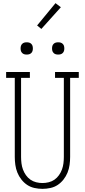

<svg xmlns="http://www.w3.org/2000/svg" viewBox="-20 -1193 540 1221"><path d="M250 8Q225 8 199.5 2.5Q174 -3 153 -17Q132 -31 116 -51.5Q100 -72 90.5 -95.5Q81 -119 77.5 -144.5Q74 -170 74 -195V-698H19V-735H170V-698H114V-195Q114 -175 116.5 -154.5Q119 -134 126 -115Q133 -96 145 -79Q157 -62 173.5 -50.5Q190 -39 210 -34Q230 -29 250 -29Q270 -29 290 -34Q310 -39 326.5 -50.5Q343 -62 355 -79Q367 -96 374 -115Q381 -134 383.5 -154.5Q386 -175 386 -195V-698H330V-735H481V-698H426V-195Q426 -170 422.5 -144.5Q419 -119 409.5 -95.5Q400 -72 384 -51.5Q368 -31 347 -17Q326 -3 300.5 2.5Q275 8 250 8ZM350 -846Q342 -846 334.5 -848Q327 -850 321 -856Q315 -862 313 -869.5Q311 -877 311 -885Q311 -893 313 -900.5Q315 -908 321 -914Q327 -920 334.5 -922Q342 -924 350 -924Q358 -924 365.5 -922Q373 -920 379 -914Q385 -908 387 -900.5Q389 -893 389 -885Q389 -877 387 -869.5Q385 -862 379 -856Q373 -850 365.5 -848Q358 -846 350 -846ZM150 -846Q142 -846 134.5 -848Q127 -850 121 -856Q115 -862 113 -869.5Q111 -877 111 -885Q111 -893 113 -900.5Q115 -908 121 -914Q127 -920 134.5 -922Q142 -924 150 -924Q158 -924 165.5 -922Q173 -920 179 -914Q185 -908 187 -900.5Q189 -893 189 -885Q189 -877 187 -869.5Q185 -862 179 -856Q173 -850 165.5 -848Q158 -846 150 -846ZM243 -1009 216 -1031 333 -1173 367 -1147Z"/></svg>

Font: Iosevka Slab Extralight
Style: Regular
Weight: 200
Monospace: yes
Designer: Belleve Invis
Foundry: Belleve Invis
Version: Version 11.1.1; ttfautohint (v1.8.3)